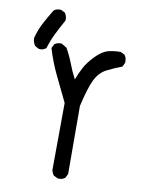

<svg xmlns="http://www.w3.org/2000/svg" viewBox="-88 -864 677 916"><g transform="rotate(10 250.0 -405.5)"><path d="M256.8 -7.8 236.3 -17.6Q226.6 -29.3 224.6 -44.9L226.6 -368.2Q197.3 -428.7 168 -489.3Q138.7 -549.8 119.1 -615.2L128.9 -634.8Q142.6 -646.5 164.1 -644.5L189.5 -628.9Q209 -594.7 222.7 -558.6Q236.3 -522.5 254.9 -487.3Q266.6 -518.6 282.2 -547.9Q297.9 -577.1 329.1 -608.9Q360.4 -640.6 388.7 -647.5Q417 -654.3 448.2 -654.3L467.8 -644.5Q479.5 -628.9 477.5 -606.4L467.8 -586.9Q430.7 -573.2 395.5 -555.2Q360.4 -537.1 340.8 -496.6Q321.3 -456.1 300.8 -367.2L301.8 -37.1L292 -17.6Q278.3 -5.9 256.8 -7.8ZM60.5 -600.6 41 -611.3Q29.3 -627 29.3 -648.4Q39.1 -687.5 57.6 -722.7Q76.2 -757.8 97.7 -793Q111.3 -804.7 132.8 -802.7L152.3 -793Q164.1 -777.3 162.1 -755.9Q142.6 -720.7 125 -685.5Q107.4 -650.4 95.7 -611.3Q82 -598.6 60.5 -600.6Z"/></g></svg>

Font: JasonHandwriting1
Style: Regular
Weight: 400
Version: Version 1.48.20